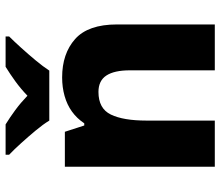

<svg xmlns="http://www.w3.org/2000/svg" viewBox="-72 -734 806 703"><g transform="rotate(-90 331.5 -383.0)"><path d="M399 -559Q486 -559 539.5 -511.5Q593 -464 593 -358V0H425V-311Q425 -368 406 -397Q387 -426 346 -426Q285 -426 263 -380.5Q241 -335 241 -250V0H72V-549H200L223 -478H231Q249 -505 274 -523Q299 -541 331 -550Q363 -559 399 -559ZM241 -606Q227 -629 204.5 -656Q182 -683 158.5 -709Q135 -735 116 -753V-766H227Q253 -750 279.5 -730.5Q306 -711 332 -686Q358 -711 385 -730.5Q412 -750 438 -766H549V-753Q531 -735 507.5 -709Q484 -683 461.5 -656Q439 -629 424 -606Z"/></g></svg>

Font: Noto Sans Armenian ExtraBold
Style: Regular
Weight: 800
Version: Version 2.007